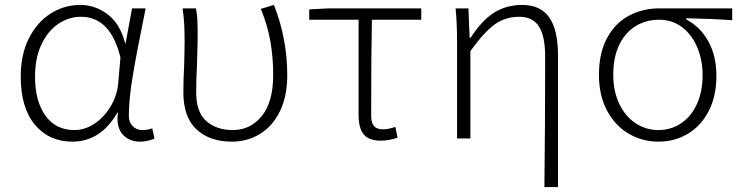

<svg xmlns="http://www.w3.org/2000/svg" viewBox="-20 -561 3007 778"><path d="M64 -251Q64 -340 97 -405.5Q130 -471 185 -506Q240 -541 305 -541Q365 -541 415.5 -503.5Q466 -466 487 -386H489L515 -527H570L566 -506Q534 -350 518 -254Q502 -158 502 -91Q502 -65 518 -49.5Q534 -34 557 -34Q578 -34 597 -41L606 1Q575 13 548 13Q507 13 481.5 -11.5Q456 -36 456 -81Q456 -89 458 -105H456Q388 13 273 13Q179 13 121.5 -55.5Q64 -124 64 -251ZM459 -224 468 -328Q428 -493 308 -493Q259 -493 216.5 -464.5Q174 -436 148 -381Q122 -326 122 -251Q122 -151 164 -92.5Q206 -34 281 -34Q325 -34 364.5 -61Q404 -88 429.5 -132Q455 -176 459 -224Z M723 -187Q723 -239 726 -290Q728 -358 728 -392Q728 -433 726.5 -461.5Q725 -490 720 -527H774Q779 -501 780 -476Q781 -451 781 -408L778 -294Q775 -236 775 -186Q775 -106 816.5 -70Q858 -34 923 -34Q995 -34 1041 -91Q1087 -148 1087 -257Q1087 -327 1076 -391.5Q1065 -456 1037 -525L1090 -541Q1144 -404 1144 -257Q1144 -170 1114 -109.5Q1084 -49 1033 -18Q982 13 919 13Q830 13 776.5 -36.5Q723 -86 723 -187Z M1433 -97V-481H1233V-523L1310 -527H1687V-481H1487Q1484 -348 1484 -91Q1484 -63 1495.5 -50Q1507 -37 1532 -37Q1555 -37 1582 -47L1591 -3Q1555 9 1524 9Q1475 9 1454 -16Q1433 -41 1433 -97Z M2189 -331Q2189 -414 2164 -453.5Q2139 -493 2084 -493Q2029 -493 1986 -463Q1943 -433 1886 -354V0H1832V-392Q1832 -472 1826 -527H1878L1883 -408H1887Q1933 -479 1982.5 -510Q2032 -541 2096 -541Q2170 -541 2205.5 -490.5Q2241 -440 2241 -338V197H2186Q2189 -55 2189 -331Z M2407 -258Q2407 -347 2440.5 -408Q2474 -469 2529.5 -498Q2585 -527 2651 -527H2947V-479Q2867 -485 2761 -487V-482Q2818 -452 2850.5 -393Q2883 -334 2883 -254Q2883 -171 2851.5 -110.5Q2820 -50 2766.5 -18.5Q2713 13 2648 13Q2583 13 2528 -19Q2473 -51 2440 -112.5Q2407 -174 2407 -258ZM2827 -257Q2827 -316 2806 -367.5Q2785 -419 2745 -450Q2705 -481 2650 -481Q2598 -481 2556 -455.5Q2514 -430 2489.5 -380Q2465 -330 2465 -258Q2465 -192 2489 -141Q2513 -90 2555 -62Q2597 -34 2648 -34Q2699 -34 2740 -61.5Q2781 -89 2804 -139.5Q2827 -190 2827 -257Z"/></svg>

Font: Nebula Sans Light
Style: Regular
Weight: 300
Designer: Paul D. Hunt for Adobe (as Source Sans)
Foundry: Nebula Entertainment & Broadcasting LLC
Version: Version 1.010